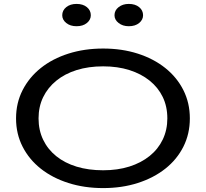

<svg xmlns="http://www.w3.org/2000/svg" viewBox="-20 -948 1052 981"><path d="M507 13Q411 13 329.5 -13Q248 -39 188.5 -86Q129 -133 95.5 -198.5Q62 -264 62 -343Q62 -422 95.5 -487.5Q129 -553 188.5 -600.5Q248 -648 329.5 -674Q411 -700 507 -700Q603 -700 684 -674Q765 -648 824.5 -600.5Q884 -553 917 -487.5Q950 -422 950 -343Q950 -264 917 -198.5Q884 -133 824.5 -86Q765 -39 684 -13Q603 13 507 13ZM507 -78Q581 -78 641 -97Q701 -116 744.5 -151Q788 -186 811.5 -235Q835 -284 835 -343Q835 -404 811.5 -452.5Q788 -501 744.5 -536Q701 -571 641 -590Q581 -609 507 -609Q432 -609 371.5 -590Q311 -571 267.5 -535.5Q224 -500 200.5 -451.5Q177 -403 177 -343Q177 -283 200.5 -234Q224 -185 267.5 -150Q311 -115 371.5 -96.5Q432 -78 507 -78ZM638 -814Q607 -814 586 -830.5Q565 -847 565 -870Q565 -895 586 -911.5Q607 -928 638 -928Q671 -928 691 -911.5Q711 -895 711 -870Q711 -847 691 -830.5Q671 -814 638 -814ZM371 -814Q339 -814 318.5 -830.5Q298 -847 298 -870Q298 -895 318.5 -911.5Q339 -928 371 -928Q404 -928 424 -911.5Q444 -895 444 -870Q444 -847 424 -830.5Q404 -814 371 -814Z"/></svg>

Font: BioRhyme SemiExpanded
Style: Regular
Weight: 400
Width: 6
Designer: Aoife Mooney
Foundry: Aoife Mooney Type
Version: Version 1.600;gftools[0.9.33]